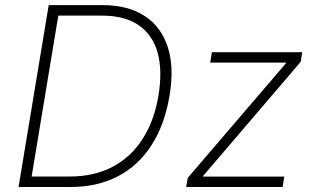

<svg xmlns="http://www.w3.org/2000/svg" viewBox="-20 -748 1260 768"><path d="M262.2 0H79.1L85.9 -42H259.8Q356.9 -42 430.4 -80.8Q503.9 -119.6 550.5 -192.4Q597.2 -265.1 613.8 -365.7Q630.4 -466.3 610.4 -537.6Q590.3 -608.9 534.7 -647.2Q479 -685.5 387.7 -685.5H191.4L198.2 -727.5H389.6Q492.2 -727.5 558.6 -684.1Q625 -640.6 651.1 -559.8Q677.2 -479 658.2 -365.7Q639.2 -250.5 586.9 -168.5Q534.7 -86.4 452.4 -43.2Q370.1 0 262.2 0ZM220.2 -727.5 99.6 0H54.2L174.8 -727.5ZM724.6 0 731 -36.6 1123.5 -494.6 1124 -497.6H820.8L827.6 -539.1H1189L1182.6 -500.5L793 -44.9L792.5 -41.5H1117.2L1110.4 0Z"/></svg>

Font: Inter 18pt ExtraLight
Style: Italic
Weight: 250
Italic angle: -9.3988°
Designer: Rasmus Andersson
Foundry: rsms
Version: Version 4.001;git-66647c0bb